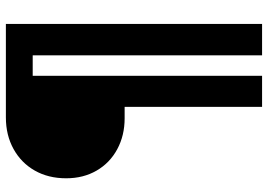

<svg xmlns="http://www.w3.org/2000/svg" viewBox="-146 -614 890 637"><g transform="rotate(-90 298.5 -295.0)"><path d="M263 130V-326H225Q168 -326 122.5 -350.5Q77 -375 51.5 -419Q26 -463 26 -520Q26 -579 51.5 -624Q77 -669 123 -694.5Q169 -720 228 -720H538V130H434V-631H366V130Z"/></g></svg>

Font: Instrument Sans SemiCondensed SemiBold
Style: Regular
Weight: 600
Width: 4
Designer: Rodrigo Fuenzalida
Foundry: fragTYPE
Version: Version 1.000;gftools[0.9.28]